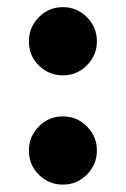

<svg xmlns="http://www.w3.org/2000/svg" viewBox="-20 -512 349 532"><path d="M60.1 -397.5Q60.1 -436.5 87.6 -464.4Q115.2 -492.2 154.3 -492.2Q193.4 -492.2 220.9 -464.4Q248.5 -436.5 248.5 -397.5Q248.5 -358.9 220.9 -331.1Q193.4 -303.2 154.3 -303.2Q115.7 -303.2 87.9 -330.3Q60.1 -357.4 60.1 -397.5ZM60.1 -94.7Q60.1 -133.8 87.6 -161.6Q115.2 -189.5 154.3 -189.5Q193.4 -189.5 220.9 -161.6Q248.5 -133.8 248.5 -94.7Q248.5 -56.2 220.9 -28.3Q193.4 -0.5 154.3 -0.5Q115.7 -0.5 87.9 -27.6Q60.1 -54.7 60.1 -94.7Z"/></svg>

Font: Vazir Black FD
Style: Black-FD
Weight: 900
Designer: Saber Rastikerdar
Foundry: Saber Rastikerdar
Version: Version 30.0.0